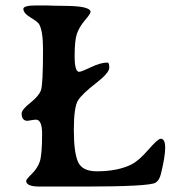

<svg xmlns="http://www.w3.org/2000/svg" viewBox="-20 -687 661 706"><path d="M76.2 -22Q76.2 -27.3 96.7 -47.4Q117.2 -67.4 126 -92Q134.8 -116.7 134.8 -194.8Q134.8 -247.1 111.8 -247.1L102.1 -246.1L92.3 -244.6L81.5 -242.7Q59.6 -242.7 59.6 -269.5Q59.6 -283.7 91.3 -308.8Q123 -334 130.6 -355.2Q138.2 -376.5 138.2 -504.9Q138.2 -574.2 123.5 -598.6Q119.1 -606.4 92.5 -622.6Q65.9 -638.7 65.9 -654.3Q65.9 -667 114.3 -667H147.5L180.7 -666Q197.3 -665.5 212.9 -665.5Q313 -665.5 313 -643.1Q313 -636.7 292.2 -612.3Q271.5 -587.9 262.9 -563.2Q254.4 -538.6 254.4 -480.7Q254.4 -422.9 271 -422.9Q278.8 -422.9 314.5 -439.9Q350.1 -457 375 -457Q381.8 -457 381.8 -438Q381.8 -418.9 332.3 -380.6Q282.7 -342.3 267.1 -318.1Q251.5 -293.9 251.5 -209.7Q251.5 -125.5 267.1 -91.3Q282.7 -57.1 335.9 -57.1Q412.1 -57.1 462.9 -82Q489.7 -95.2 525.1 -136Q560.5 -176.8 570.8 -176.8Q587.4 -176.8 587.4 -144Q587.4 -111.3 571.8 -47.9Q565.9 -23.4 551.8 -15.1Q527.8 -1 287.1 -1H125.5Q76.2 -1 76.2 -22Z"/></svg>

Font: Averia Serif
Style: Regular
Weight: 500
Version: Version 1.0